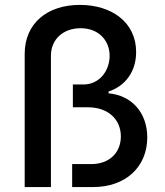

<svg xmlns="http://www.w3.org/2000/svg" viewBox="-20 -757 667 777"><path d="M79.9 -539.1V0H186.1V-532C186.1 -598 236.2 -642.8 306.1 -642.8C378.9 -642.8 423.7 -593.8 423.7 -530.5C423.3 -470.5 382.5 -415.1 317.5 -415.1H274.9V-322.8H335.9C417.6 -322.8 468.8 -274.1 469.1 -205.3C469.1 -139.2 422.6 -93 349.8 -93H272V0H356.9C487.9 0 575.6 -81 576 -200.3C576 -301.8 512.4 -371.1 419.4 -379.3V-386.7C486.5 -408.7 530.9 -466.3 530.9 -546.5C530.9 -667.3 431.1 -737.2 303.3 -737.2C170.5 -737.2 79.9 -661.9 79.9 -539.1Z"/></svg>

Font: Margiela Sans Medium
Style: Regular
Weight: 500
Designer: Stefan Endress, Andreas Faust
Version: Version 1.100;FEAKit 1.0